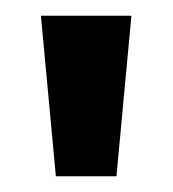

<svg xmlns="http://www.w3.org/2000/svg" viewBox="-20 -720 220 244"><path d="M32 -700H147L128 -496H51Z"/></svg>

Font: Cabin SemiBold
Style: Regular
Weight: 600
Designer: Pablo Impallari
Foundry: Pablo Impallari. http://www.impallari.com Igino Marini. http://www.ikern.com
Version: Version 2.200